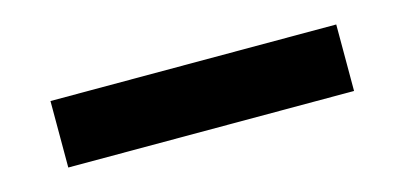

<svg xmlns="http://www.w3.org/2000/svg" viewBox="-29 -54 670 318"><g transform="rotate(-15 306.0 105.0)"><path d="M61 162V48H551V162Z"/></g></svg>

Font: Space Mono
Style: Bold
Weight: 700
Monospace: yes
Designer: Colophon Foundry + Benjamin Critton
Foundry: Colophon Foundry & Benjamin Critton
Version: Version 1.003; ttfautohint (v1.8.4.7-5d5b)